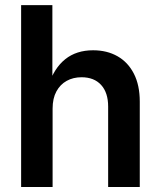

<svg xmlns="http://www.w3.org/2000/svg" viewBox="-20 -748 644 768"><path d="M190.4 -313.5V0H64.5V-727.5H189.5V-405.3H173.3Q196.3 -475.6 241 -511.2Q285.6 -546.9 352.5 -546.9Q408.2 -546.9 450.2 -522.9Q492.2 -499 515.6 -453.1Q539.1 -407.2 539.1 -341.3V0H412.6V-321.8Q412.6 -377.4 384.5 -408.2Q356.4 -439 306.2 -439Q272.9 -439 246.8 -424.6Q220.7 -410.2 205.6 -382.3Q190.4 -354.5 190.4 -313.5Z"/></svg>

Font: Inter 18pt SemiBold
Style: Regular
Weight: 600
Designer: Rasmus Andersson
Foundry: rsms
Version: Version 4.001;git-66647c0bb